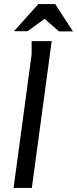

<svg xmlns="http://www.w3.org/2000/svg" viewBox="-20 -927 380 947"><path d="M136 -724H235L137 0H47L136 -659ZM200 -834 116 -773H49L169 -907H252L340 -772H271Z"/></svg>

Font: Rosario Light
Style: Italic
Weight: 300
Italic angle: -8.05°
Designer: Hector Gatti
Foundry: Omnibus Type
Version: Version 1.101; ttfautohint (v1.8.1.43-b0c9)